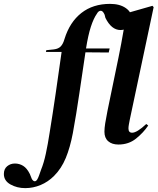

<svg xmlns="http://www.w3.org/2000/svg" viewBox="-175 -731 813 991"><path d="M-45 240Q-87 240 -121 221Q-155 202 -155 167Q-155 141 -138 127Q-121 113 -98 113Q-75 113 -55.5 125Q-36 137 -21 167L-11 192Q-5 203 3 204.5Q11 206 18 194Q23 185 27 173.5Q31 162 37 145Q51 111 61.5 62.5Q72 14 81 -45Q97 -143 112 -246Q127 -349 143 -463H62L64 -472L103 -476Q127 -479 139 -492Q151 -505 158 -530Q185 -617 245 -664Q305 -711 393 -711Q443 -711 474 -689.5Q505 -668 505 -635Q505 -608 488 -592Q471 -576 447 -576Q400 -576 369 -639L365 -655Q356 -676 344.5 -675.5Q333 -675 325 -660Q308 -636 294 -593Q280 -550 269 -481H391L386 -460L266 -461Q250 -355 234.5 -248.5Q219 -142 201 -44Q187 30 164.5 84.5Q142 139 104 177Q73 208 34.5 224Q-4 240 -45 240ZM436 15Q403 15 383.5 -2Q364 -19 364 -51Q364 -69 368 -94.5Q372 -120 380 -160L437 -436Q445 -474 450.5 -505Q456 -536 463 -575Q470 -615 431 -629L414 -635L416 -645L612 -701L618 -694L495 -114Q492 -99 490 -87.5Q488 -76 488 -68Q488 -46 507 -46Q532 -46 580 -91L590 -83Q565 -46 527 -15.5Q489 15 436 15Z"/></svg>

Font: DM Serif Display
Style: Italic
Weight: 400
Italic angle: -12°
Designer: Colophon Foundry, Frank Grießhammer
Foundry: Colophon Foundry
Version: Version 5.100; ttfautohint (v1.8.2)